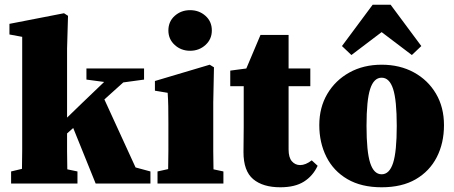

<svg xmlns="http://www.w3.org/2000/svg" viewBox="-20 -777 1922 813"><path d="M27 0V-51L73 -62Q74 -99 74 -141.5Q74 -184 74 -210V-621L20 -631V-676L251 -721L268 -710L264 -571V-279L326 -339L421 -430L346 -440V-487H590V-440L502 -428L422 -356L554 -68L617 -51V0H385L290 -235L264 -212Q264 -180 264 -137.5Q264 -95 265 -60L308 -51V0Z M647 0V-51L692 -61Q693 -98 693 -138.5Q693 -179 693 -210V-258Q693 -299 692.5 -326.5Q692 -354 690 -384L636 -393V-434L868 -503L886 -492L883 -343V-210Q883 -179 883 -137.5Q883 -96 884 -60L926 -51V0ZM785 -562Q747 -562 720 -586.5Q693 -611 693 -648Q693 -686 720 -710Q747 -734 785 -734Q823 -734 850 -710Q877 -686 877 -648Q877 -611 850 -586.5Q823 -562 785 -562Z M1167 16Q1093 16 1052 -18.5Q1011 -53 1011 -133Q1011 -162 1011.5 -186.5Q1012 -211 1012 -240V-412H955V-478L1023 -487L1083 -629H1202V-487H1294V-412H1202V-144Q1202 -110 1216 -94Q1230 -78 1251 -78Q1274 -78 1300 -98L1325 -75Q1305 -32 1267 -8Q1229 16 1167 16Z M1596 16Q1510 16 1451 -18.5Q1392 -53 1362 -113Q1332 -173 1332 -247Q1332 -322 1366 -379.5Q1400 -437 1459.5 -470Q1519 -503 1596 -503Q1673 -503 1732.5 -470.5Q1792 -438 1826 -380.5Q1860 -323 1860 -247Q1860 -171 1829.5 -111.5Q1799 -52 1740.5 -18Q1682 16 1596 16ZM1596 -39Q1629 -39 1644.5 -87Q1660 -135 1660 -244Q1660 -353 1644.5 -400.5Q1629 -448 1596 -448Q1563 -448 1547.5 -400.5Q1532 -353 1532 -244Q1532 -135 1547.5 -87Q1563 -39 1596 -39ZM1724 -544 1596 -641 1468 -544 1428 -582 1558 -757H1634L1764 -582Z"/></svg>

Font: Source Serif 4 Black
Style: Regular
Weight: 900
Designer: Frank Grießhammer
Foundry: Adobe
Version: Version 4.005;hotconv 1.1.0;makeotfexe 2.6.0